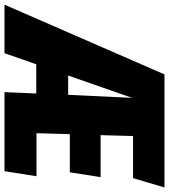

<svg xmlns="http://www.w3.org/2000/svg" viewBox="-26 -766 736 835"><g transform="rotate(90 341.5 -348.0)"><path d="M698.2 -559.1H515.1L511.2 -418H693.8L672.9 -284.2H506.8L502.9 -139.2H689.9L668 0H324.2L330.1 -138.2H203.1L154.8 0H-56.2L247.1 -695.8H738.8ZM335.9 -276.9 349.1 -555.2 252 -276.9Z"/></g></svg>

Font: Fira Sans Compressed Heavy
Style: Italic
Weight: 900
Width: 3
Italic angle: -8°
Designer: Carrois Corporate & Edenspiekermann AG
Foundry: Carrois Corporate GbR & Edenspiekermann AG
Version: Version 4.203;PS 004.203;hotconv 1.0.88;makeotf.lib2.5.64775